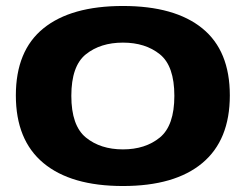

<svg xmlns="http://www.w3.org/2000/svg" viewBox="-20 -617 836 642"><path d="M391 5Q217.5 5 125.2 -71.8Q33 -148.5 33 -298Q33 -447.5 125.2 -522.2Q217.5 -597 391 -597Q564.5 -597 656.5 -522.2Q748.5 -447.5 748.5 -298Q748.5 -148.5 656.5 -71.8Q564.5 5 391 5ZM391 -117.5Q466 -117.5 514.5 -157.2Q563 -197 563 -296.5Q563 -396.5 514.5 -435.5Q466 -474.5 391 -474.5Q316 -474.5 267.2 -435.5Q218.5 -396.5 218.5 -296.5Q218.5 -197 267.2 -157.2Q316 -117.5 391 -117.5Z"/></svg>

Font: Anybody ExtraExpanded Regular
Style: Bold
Weight: 700
Width: 8
Designer: Tyler Finck
Foundry: Etcetera Type Company
Version: Version 1.010; ttfautohint (v1.8.3) -l 8 -r 50 -G 200 -x 14 